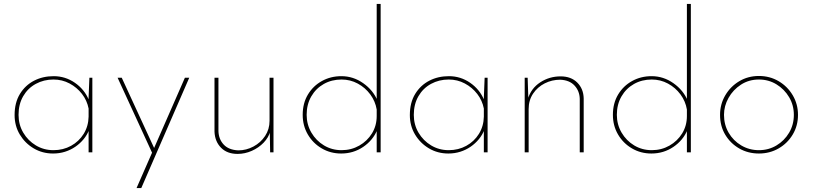

<svg xmlns="http://www.w3.org/2000/svg" viewBox="-20 -772 4118 973"><path d="M249 6Q195 6 151 -20Q107 -46 80.5 -90Q54 -134 54 -189Q54 -252 81 -296Q108 -340 152.5 -363Q197 -386 252 -386Q311 -386 359.5 -352.5Q408 -319 430 -266L428 -253L433 -378H448V0H429V-129L432 -115Q422 -89 404 -67Q386 -45 362 -28.5Q338 -12 309.5 -3Q281 6 249 6ZM251 -11Q300 -11 340 -33Q380 -55 404 -93.5Q428 -132 429 -181V-222Q421 -263 395.5 -296Q370 -329 332.5 -349Q295 -369 251 -369Q202 -369 161.5 -347Q121 -325 97.5 -284.5Q74 -244 74 -190Q74 -140 98 -99.5Q122 -59 162 -35Q202 -11 251 -11Z M672 181 917 -378H939L696 181ZM752 5 576 -378H597L768 -7Z M1184 8Q1131 8 1100 -23.5Q1069 -55 1067 -105V-378H1087V-108Q1088 -67 1113.5 -39.5Q1139 -12 1188 -10Q1228 -10 1264.5 -29.5Q1301 -49 1323.5 -83Q1346 -117 1346 -160V-378H1366V0H1349L1347 -116L1350 -107Q1341 -75 1316 -49Q1291 -23 1256 -7.5Q1221 8 1184 8Z M1709 6Q1655 6 1610.5 -20Q1566 -46 1540 -90.5Q1514 -135 1514 -190Q1514 -249 1540.5 -293Q1567 -337 1611.5 -361.5Q1656 -386 1710 -386Q1770 -386 1820.5 -350.5Q1871 -315 1893 -262L1889 -250V-752H1909V0H1889V-130L1892 -114Q1870 -61 1820.5 -27.5Q1771 6 1709 6ZM1711 -11Q1760 -11 1800.5 -34Q1841 -57 1865 -96Q1889 -135 1889 -184V-217Q1882 -259 1856.5 -293.5Q1831 -328 1793 -348.5Q1755 -369 1711 -369Q1661 -369 1621 -346.5Q1581 -324 1557.5 -283.5Q1534 -243 1534 -190Q1534 -141 1558 -100Q1582 -59 1622 -35Q1662 -11 1711 -11Z M2252 6Q2198 6 2154 -20Q2110 -46 2083.5 -90Q2057 -134 2057 -189Q2057 -252 2084 -296Q2111 -340 2155.5 -363Q2200 -386 2255 -386Q2314 -386 2362.5 -352.5Q2411 -319 2433 -266L2431 -253L2436 -378H2451V0H2432V-129L2435 -115Q2425 -89 2407 -67Q2389 -45 2365 -28.5Q2341 -12 2312.5 -3Q2284 6 2252 6ZM2254 -11Q2303 -11 2343 -33Q2383 -55 2407 -93.5Q2431 -132 2432 -181V-222Q2424 -263 2398.5 -296Q2373 -329 2335.5 -349Q2298 -369 2254 -369Q2205 -369 2164.5 -347Q2124 -325 2100.5 -284.5Q2077 -244 2077 -190Q2077 -140 2101 -99.5Q2125 -59 2165 -35Q2205 -11 2254 -11Z M2654 -378 2658 -256 2655 -270Q2671 -324 2717.5 -354.5Q2764 -385 2821 -385Q2874 -385 2905.5 -353.5Q2937 -322 2938 -273V0H2918V-271Q2917 -311 2891.5 -338.5Q2866 -366 2819 -368Q2777 -368 2740.5 -349.5Q2704 -331 2681.5 -297.5Q2659 -264 2659 -219V0H2639V-378Z M3281 6Q3227 6 3182.5 -20Q3138 -46 3112 -90.5Q3086 -135 3086 -190Q3086 -249 3112.5 -293Q3139 -337 3183.5 -361.5Q3228 -386 3282 -386Q3342 -386 3392.5 -350.5Q3443 -315 3465 -262L3461 -250V-752H3481V0H3461V-130L3464 -114Q3442 -61 3392.5 -27.5Q3343 6 3281 6ZM3283 -11Q3332 -11 3372.5 -34Q3413 -57 3437 -96Q3461 -135 3461 -184V-217Q3454 -259 3428.5 -293.5Q3403 -328 3365 -348.5Q3327 -369 3283 -369Q3233 -369 3193 -346.5Q3153 -324 3129.5 -283.5Q3106 -243 3106 -190Q3106 -141 3130 -100Q3154 -59 3194 -35Q3234 -11 3283 -11Z M3629 -190Q3629 -244 3655.5 -289Q3682 -334 3726.5 -360.5Q3771 -387 3826 -387Q3881 -387 3926 -360.5Q3971 -334 3997.5 -289Q4024 -244 4024 -190Q4024 -135 3997.5 -90.5Q3971 -46 3926 -20Q3881 6 3826 6Q3771 6 3726.5 -19.5Q3682 -45 3655.5 -89Q3629 -133 3629 -190ZM3649 -190Q3649 -140 3672.5 -99.5Q3696 -59 3736.5 -35Q3777 -11 3826 -11Q3875 -11 3915 -35Q3955 -59 3979 -99.5Q4003 -140 4003 -190Q4003 -239 3979 -279.5Q3955 -320 3915 -344.5Q3875 -369 3826 -369Q3775 -369 3735 -343Q3695 -317 3672 -276Q3649 -235 3649 -190Z"/></svg>

Font: Josefin Sans Thin Thin
Style: Regular
Weight: 250
Version: Version 2.001